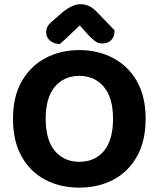

<svg xmlns="http://www.w3.org/2000/svg" viewBox="-20 -857 739 894"><path d="M658.1 -304Q658.1 -200 617.6 -128.3Q577.1 -56.6 507.3 -20Q437.5 16.6 349 16.6Q260.6 16.6 190.7 -20Q120.9 -56.6 80.7 -128.3Q40.5 -200 40.5 -304Q40.5 -408 81.6 -479.2Q122.8 -550.4 192.7 -587.1Q262.5 -623.8 349 -623.8Q435.9 -623.8 506.1 -587.1Q576.2 -550.4 617.2 -479.2Q658.1 -408 658.1 -304ZM506.3 -304Q506.3 -401.7 463.6 -452.7Q421 -503.7 349 -503.7Q278.4 -503.7 235.5 -453.1Q192.7 -402.4 192.7 -303.6Q192.7 -204.9 235.5 -154.2Q278.4 -103.6 349.6 -103.6Q421.5 -103.6 463.9 -154.2Q506.3 -204.9 506.3 -304ZM351.5 -738.9Q329.8 -718.4 306 -695.3Q282.1 -672.2 258.1 -651.9Q231.2 -652.5 213.1 -667.7Q195 -683 195 -706.2Q195 -724.6 204.2 -737.9Q213.5 -751.1 235.9 -769.2L273.6 -801.9Q319 -837.4 353.2 -837.4Q376.3 -837.4 394.8 -828.8Q413.2 -820.2 432.3 -800.1L513.6 -715.6Q513.6 -685.7 497.7 -670.1Q481.9 -654.6 454.8 -654.6Q437.4 -654.6 422.4 -665.6Q407.4 -676.6 386.3 -699.7Z"/></svg>

Font: Baloo Bhaina 2
Style: Regular
Weight: 400
Designer: Yesha Goshar, Manish Minz, Shuchita Grover and Ek Type
Foundry: Ek Type
Version: Version 1.700